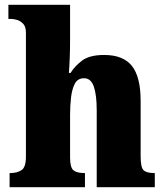

<svg xmlns="http://www.w3.org/2000/svg" viewBox="-20 -780 689 800"><path d="M20 0V-59H24Q51 -59 69.5 -71Q88 -83 88 -127V-644Q88 -669 76.5 -681Q65 -693 51 -697Q37 -701 29 -701H15V-760H272V-614Q272 -574 270.5 -537Q269 -500 267 -476H274Q291 -504 322 -527.5Q353 -551 414 -551Q493 -551 529.5 -505.5Q566 -460 566 -359V-129Q566 -83 578 -71Q590 -59 622 -59H625V0H383V-320Q383 -384 371 -419Q359 -454 330 -454Q304 -454 292 -431.5Q280 -409 276 -374Q272 -339 272 -303V-124Q272 -82 286 -70.5Q300 -59 331 -59H334V0Z"/></svg>

Font: Noto Serif Lao SemiCondensed Black
Style: Regular
Weight: 900
Width: 4
Designer: Monotype Design Team
Foundry: Monotype Imaging Inc.
Version: Version 2.003; ttfautohint (v1.8.4.7-5d5b)